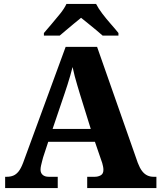

<svg xmlns="http://www.w3.org/2000/svg" viewBox="-20 -951 811 971"><path d="M6 0V-57H15Q33 -57 47.5 -63Q62 -69 74 -84Q86 -99 97 -128L312 -714H471L677 -127Q687 -101 698.5 -86Q710 -71 724.5 -64Q739 -57 756 -57H771V0H421V-57H460Q476 -57 489.5 -64.5Q503 -72 503 -92Q503 -101 501 -110Q499 -119 497 -126.5Q495 -134 493 -138L460 -234H224L198 -155Q196 -147 193 -136Q190 -125 187.5 -113.5Q185 -102 185 -93Q185 -76 196 -66.5Q207 -57 226 -57H272V0ZM246 -299H439L384 -476Q378 -497 371 -519.5Q364 -542 358 -565.5Q352 -589 347 -612Q342 -591 335 -567.5Q328 -544 321 -521.5Q314 -499 307 -479ZM202 -784Q218 -803 240.5 -829Q263 -855 284.5 -882Q306 -909 316 -931H466Q477 -909 497.5 -882Q518 -855 541 -829Q564 -803 579 -784V-771H499Q487 -782 467 -798.5Q447 -815 426 -832Q405 -849 390 -861Q375 -849 354.5 -832Q334 -815 314.5 -798.5Q295 -782 282 -771H202Z"/></svg>

Font: Noto Serif Tibetan ExtraBold
Style: Regular
Weight: 800
Version: Version 2.103